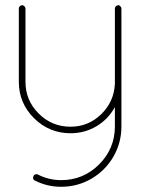

<svg xmlns="http://www.w3.org/2000/svg" viewBox="-20 -510 628 732"><path d="M51.8 -198.2V-477.1Q51.8 -482.4 55.4 -486.3Q59.1 -490.2 64.9 -490.2Q69.3 -490.2 73.2 -486.1Q77.1 -481.9 77.1 -477.1V-198.2Q77.1 -127.4 127.4 -77.1Q177.7 -26.9 249 -26.9Q316.9 -26.9 366 -74.7Q415 -122.6 418 -190.9V-477.1V-479Q418 -480 419.9 -483.9Q419.9 -484.9 420.9 -484.9L423.8 -487.8Q428.7 -490.2 431.2 -490.2H433.1Q433.6 -490.2 434.6 -489.5Q435.5 -488.8 436 -488.8L439 -485.8L439.9 -484.9Q442.9 -481.9 442.9 -477.1V-27.8Q442.9 34.2 412.4 87.2Q381.8 140.1 328.9 171.1Q275.9 202.1 212.9 202.1Q159.7 202.1 112.8 178.2Q107.9 176.3 106.4 171.1Q105 166 107.9 161.1Q109.4 156.7 114.3 155Q119.1 153.3 123 154.8Q166 176.8 212.9 176.8Q297.9 176.8 357.9 116.7Q418 56.6 418 -27.8V-102.1Q393.6 -56.2 348.4 -29.1Q303.2 -2 249 -2Q167.5 -2 109.6 -59.6Q51.8 -117.2 51.8 -198.2Z"/></svg>

Font: Quicksand
Style: Light
Weight: 300
Designer: Andrew Paglinawan
Foundry: Andrew Paglinawan
Version: 1.002